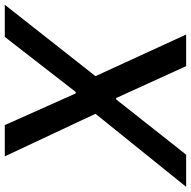

<svg xmlns="http://www.w3.org/2000/svg" viewBox="-36 -748 767 770"><g transform="rotate(-90 347.0 -363.5)"><path d="M229.8 -727.3H104.4L275.2 -363.6L-17.8 0H111.2L332.7 -280.5H338.4L466.3 0H593L426.1 -363.6L712.4 -727.3H583.5L362.6 -442.8H356.9Z"/></g></svg>

Font: Margiela Sans Medium
Style: Italic
Weight: 500
Italic angle: -9.39999°
Designer: Stefan Endress, Andreas Faust
Version: Version 1.100;FEAKit 1.0